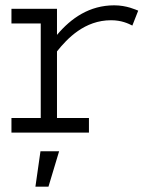

<svg xmlns="http://www.w3.org/2000/svg" viewBox="-20 -498 551 721"><path d="M23 -410H133V-55H23V0H314V-55H194V-305C233 -354 298 -422 397 -422C436 -422 461 -410 477 -402L499 -458C491 -461 456 -478 409 -478C316 -478 247 -430 194 -367V-465H23ZM202 70H132L113 203H162Z"/></svg>

Font: Stint Ultra Expanded
Style: Regular
Weight: 400
Width: 7
Designer: Astigmatic (AOETI)
Foundry: Astigmatic (AOETI)
Version: Version 1.000